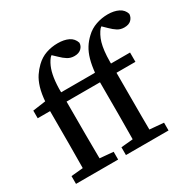

<svg xmlns="http://www.w3.org/2000/svg" viewBox="-161 -916 1103 1089"><g transform="rotate(-30 390.5 -371.5)"><path d="M37 0V-51L142 -61H201L313 -51V0ZM114 0Q115 -36 115 -72Q115 -108 115.5 -144Q116 -180 116 -215V-431H35V-481L149 -497L117 -468L119 -486Q123 -541 134.5 -579Q146 -617 163.5 -643Q181 -669 202 -689Q232 -718 268.5 -730.5Q305 -743 345 -743Q387 -743 415.5 -729Q444 -715 454 -684Q454 -663 438 -647.5Q422 -632 393 -632Q368 -632 348.5 -644Q329 -656 309 -676L273 -710L288 -709H291L303 -712Q293 -708 285.5 -704Q278 -700 271 -692Q253 -669 242 -638Q231 -607 226.5 -564Q222 -521 224 -459V-215Q224 -180 224.5 -144Q225 -108 225 -72Q225 -36 226 0ZM175 -431V-492H483V-431ZM364 0V-51L469 -61H528L643 -51V0ZM441 0Q442 -36 442 -72Q442 -108 442.5 -144Q443 -180 443 -215V-431H361V-481L475 -497L444 -468L445 -486Q450 -538 460.5 -575Q471 -612 488 -639.5Q505 -667 530 -690Q558 -717 595.5 -730Q633 -743 673 -743Q714 -743 743 -728.5Q772 -714 781 -684Q780 -662 764.5 -646.5Q749 -631 719 -631Q694 -631 675 -643Q656 -655 636 -675L599 -711L615 -708H617L631 -712Q618 -708 608.5 -702Q599 -696 590 -682Q579 -665 571 -645.5Q563 -626 558 -600Q553 -574 551 -539.5Q549 -505 551 -459V-215Q551 -180 551 -144Q551 -108 551.5 -72Q552 -36 552 0ZM502 -431V-492H675V-431Z"/></g></svg>

Font: Source Serif 4 Medium
Style: Regular
Weight: 500
Designer: Frank Grießhammer
Foundry: Adobe Systems Incorporated
Version: Version 4.004;hotconv 1.0.116;makeotfexe 2.5.65601